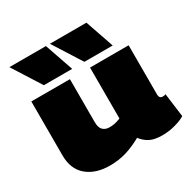

<svg xmlns="http://www.w3.org/2000/svg" viewBox="-176 -956 1122 1133"><g transform="rotate(-30 385.5 -390.0)"><path d="M257 10Q160 10 101.5 -39.5Q43 -89 43 -183V-550H306V-258Q306 -219 323 -203Q340 -187 367 -187Q385 -187 401.5 -190Q418 -193 443 -203V-550H706V-216Q706 -200 712.5 -193.5Q719 -187 729 -187Q741 -187 750 -191L771 -30Q746 -14 702.5 -2Q659 10 615 10Q561 10 530 -6Q499 -22 476 -52Q422 -22 370 -6Q318 10 257 10ZM155 -596 32 -790H281L348 -596ZM431 -596 308 -790H557L624 -596Z"/></g></svg>

Font: Georama Extended Black
Style: Regular
Weight: 900
Width: 7
Designer: Jean-Baptiste Levee
Foundry: Production Type
Version: Version 1.000